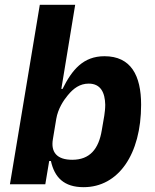

<svg xmlns="http://www.w3.org/2000/svg" viewBox="-20 -760 640 792"><path d="M21 0H166.9L182.9 -95.9H190C204.9 -28.1 244 12.1 324.9 12.1C468 12.1 562.1 -122.9 562.1 -328.1C562.1 -448.9 519.9 -528.1 410.9 -528.1C323.2 -528.1 277 -471.9 237.9 -393.1H233L290.1 -740.1H144.2ZM198.2 -186.1 212 -269.2C219.1 -312.1 242.9 -346.9 258.9 -366.1C283 -396 310 -415.1 345.9 -415.1C396 -415.1 413 -377.1 414.1 -328.1C414.1 -311.1 411.9 -295.1 410.2 -283L399.9 -223C387.1 -144.9 350.1 -100.9 278.1 -100.9C214.8 -100.9 188.9 -132.1 198.2 -186.1Z"/></svg>

Font: Margiela Mono Italic Bold It
Style: Regular
Weight: 700
Designer: Mike Abbink, Paul van der Laan, Pieter van Rosmalen
Foundry: Bold Monday
Version: Version 2.003 2021